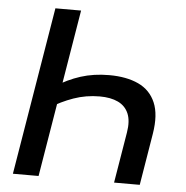

<svg xmlns="http://www.w3.org/2000/svg" viewBox="-52 -779 803 829"><g transform="rotate(5 349.5 -364.0)"><path d="M411.6 -460.4Q486.8 -460.4 538.6 -436.3Q590.3 -412.1 612.5 -360.1Q634.8 -308.1 621.1 -224.6L584 0H472.7L509.3 -220.7Q517.6 -270.5 504.2 -302.5Q490.7 -334.5 458.7 -349.9Q426.8 -365.2 378.9 -365.2Q319.8 -365.2 265.9 -346.2Q211.9 -327.1 165.5 -297.4L181.2 -391.6Q231.9 -424.3 288.3 -442.4Q344.7 -460.4 411.6 -460.4ZM266.1 -727.5 145.5 0H34.2L154.8 -727.5Z"/></g></svg>

Font: Inter 16pt Medium
Style: Italic
Weight: 500
Italic angle: -9.3988°
Version: Version 4.001;git-66647c0bb